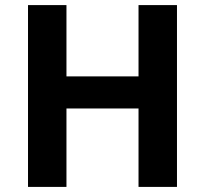

<svg xmlns="http://www.w3.org/2000/svg" viewBox="-20 -734 805 754"><path d="M675 0H524V-308H241V0H90V-714H241V-434H524V-714H675Z"/></svg>

Font: Noto Sans Devanagari
Style: Bold
Weight: 700
Version: Version 2.003